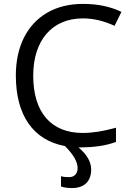

<svg xmlns="http://www.w3.org/2000/svg" viewBox="-20 -744 671 982"><path d="M601.1 -683.1C544.9 -710.4 479.5 -724.1 404.8 -724.1C334.5 -724.1 273.4 -709 221.7 -679.2C117.7 -619.1 61 -504.9 61 -357.9C61 -153.8 150.4 -26.9 312 2.9C355.5 45.9 377 83.5 377 116.2C377 146 357.9 162.1 334 162.1C316.4 162.1 302.2 160.6 292 157.2V210C308.1 215.3 327.1 217.8 348.1 217.8C412.6 217.8 446.3 182.1 446.3 123C446.3 83.5 424.3 45.9 381.3 9.8H390.1C462.9 9.8 523.9 0.5 573.2 -18.1V-90.8C509.3 -72.8 452.6 -64 402.8 -64C240.7 -64 149.9 -169.9 149.9 -356.9C149.9 -538.6 247.1 -649.9 403.8 -649.9C458 -649.9 511.7 -637.2 565.9 -611.8Z"/></svg>

Font: OpenSansEmoji
Style: Regular
Weight: 400
Foundry: MorbZ
Version: Version 1.000;PS 001.000;hotconv 1.0.70;makeotf.lib2.5.58329